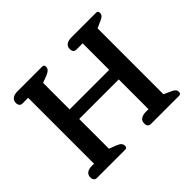

<svg xmlns="http://www.w3.org/2000/svg" viewBox="-152 -915 1136 1136"><g transform="rotate(-45 415.5 -347.5)"><path d="M51 -30Q51 -51 66 -61.5Q81 -72 107 -72H124V-623H76Q64 -623 57.5 -631Q51 -639 51 -653Q51 -674 66 -684.5Q81 -695 106 -695H312Q322 -695 325.5 -690.5Q329 -686 329 -678Q329 -665 320 -656Q311 -647 291 -639L249 -623V-401H580V-623H527Q515 -623 508.5 -631Q502 -639 502 -653Q502 -674 517 -684.5Q532 -695 557 -695H764Q780 -695 780 -678Q780 -665 772.5 -657.5Q765 -650 749 -643L705 -623V-72L749 -52Q765 -45 772.5 -37.5Q780 -30 780 -17Q780 0 764 0H527Q515 0 508.5 -8Q502 -16 502 -30Q502 -51 517 -61.5Q532 -72 557 -72H580V-321H249V-72L291 -56Q312 -48 320.5 -39Q329 -30 329 -17Q329 -9 325.5 -4.5Q322 0 312 0H76Q64 0 57.5 -8Q51 -16 51 -30Z"/></g></svg>

Font: Maitree Semibold
Style: Regular
Weight: 600
Designer: CadsonDemak Team
Foundry: CadsonDemak
Version: Version 1.000